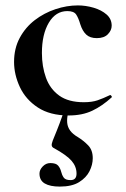

<svg xmlns="http://www.w3.org/2000/svg" viewBox="-20 -415 465 710"><path d="M234 12Q165 12 120 -17.5Q75 -47 53.5 -93Q32 -139 32 -186Q32 -236 53 -275Q74 -314 108.5 -340.5Q143 -367 185 -381Q227 -395 268 -395Q297 -395 326 -386.5Q355 -378 374 -361.5Q393 -345 393 -320Q393 -303 379 -288.5Q365 -274 338 -274Q313 -274 299 -287Q285 -300 277 -325Q270 -349 261.5 -361.5Q253 -374 229 -374Q186 -374 160.5 -331Q135 -288 135 -219Q135 -169 150 -127.5Q165 -86 199 -61.5Q233 -37 290 -37Q320 -37 340.5 -44Q361 -51 386 -63Q388 -65 391.5 -61Q395 -57 393 -55Q358 -23 321 -5.5Q284 12 234 12ZM232 2Q227 23 228.5 39Q230 55 239.5 68Q249 81 268 92Q289 105 306 122.5Q323 140 323 170Q323 194 311 218Q299 242 272.5 258.5Q246 275 201 275Q165 275 145.5 263.5Q126 252 126 227Q126 213 138 200.5Q150 188 166 188Q187 188 195 197.5Q203 207 206 219.5Q209 232 215.5 241.5Q222 251 241 251Q263 251 263 227Q263 201 245 180Q227 159 180 133Q173 130 171.5 124Q170 118 175 105Q185 81 190 68Q195 55 200.5 41Q206 27 215 1Z"/></svg>

Font: Cormorant Light
Style: Bold
Weight: 700
Version: Version 4.000